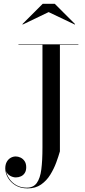

<svg xmlns="http://www.w3.org/2000/svg" viewBox="-20 -990 463 1040"><path d="M404.5 -750V-747.5H304.5V-170Q297 -143.5 284.5 -109.5Q272 -75.5 252.2 -43.5Q232.5 -11.5 202.5 9.5Q172.5 30.5 129.5 30.5Q91 30.5 64 14Q37 -2.5 22.8 -27.5Q8.5 -52.5 8.5 -77.5Q8.5 -98.5 16.5 -113Q24.5 -127.5 37.5 -135Q50.5 -142.5 65.5 -142.5Q78 -142.5 91 -136.5Q104 -130.5 113 -117.5Q122 -104.5 122 -84Q122 -65 114 -52.8Q106 -40.5 93.2 -34.8Q80.5 -29 65.5 -29Q50 -29 34.2 -38.2Q18.5 -47.5 13 -63Q17 -41.5 31.2 -20.8Q45.5 0 69.2 13.2Q93 26.5 125 26.5Q161 26.5 179.2 1.2Q197.5 -24 203.8 -72.2Q210 -120.5 210 -190V-747.5H80V-750ZM103 -857 101.5 -859.5 211.5 -969.5H276.5L386.5 -859.5L385 -857L243.5 -924.5Z"/></svg>

Font: Bodoni Moda 72pt
Style: Regular
Weight: 400
Designer: Owen Earl
Foundry: indestructible type
Version: Version 2.005